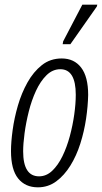

<svg xmlns="http://www.w3.org/2000/svg" viewBox="-20 -791 436 821"><path d="M142 10Q88 10 57.5 -28Q27 -66 27 -145Q27 -183 34 -234.5Q41 -286 56.5 -339.5Q72 -393 97.5 -438.5Q123 -484 159 -512.5Q195 -541 244 -541Q297 -541 327 -502Q357 -463 357 -385Q356 -337 348 -283Q340 -229 323.5 -177Q307 -125 281 -83Q255 -41 220.5 -15.5Q186 10 142 10ZM147 -37Q178 -37 203 -60.5Q228 -84 247 -123Q266 -162 278.5 -208.5Q291 -255 297.5 -301.5Q304 -348 304 -386Q304 -495 238 -495Q205 -495 179 -469.5Q153 -444 134 -403Q115 -362 103 -314Q91 -266 85 -221Q79 -176 79 -144Q79 -37 147 -37ZM248 -602 250 -614 332 -771H396L394 -763L281 -602Z"/></svg>

Font: Noto Sans ExtraCondensed Light
Style: Italic
Weight: 300
Width: 2
Italic angle: -12°
Designer: Monotype Design Team
Foundry: Monotype Imaging Inc.
Version: Version 2.013; ttfautohint (v1.8.4.7-5d5b)